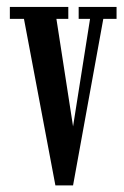

<svg xmlns="http://www.w3.org/2000/svg" viewBox="-20 -544 366 565"><path d="M143 1.5 50.5 -488.5H9V-523.5H181V-488.5H146L195 -172L245 -488.5H211.5V-523.5H323V-488.5H284L195 1.5Z"/></svg>

Font: Imbue 10pt Medium
Style: Regular
Weight: 500
Designer: Tyler Finck
Foundry: Etcetera Type Company
Version: Version 1.102; ttfautohint (v1.8.3)